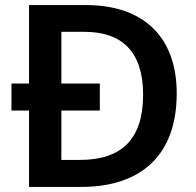

<svg xmlns="http://www.w3.org/2000/svg" viewBox="-20 -734 771 754"><path d="M319 -714H94V-406H25V-300H94V0H300C532 0 674 -123 674 -367C674 -593 539 -714 319 -714ZM312 -609C459 -609 542 -531 542 -362C542 -191 461 -106 294 -106H221V-300H372V-406H221V-609Z"/></svg>

Font: Noto Sans Syriac SemiBold
Style: Regular
Weight: 600
Designer: Patrick Giasson and the Monotype Design Team
Foundry: Monotype Imaging Inc.
Version: Version 3.000